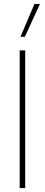

<svg xmlns="http://www.w3.org/2000/svg" viewBox="-20 -955 228 975"><path d="M155 -935H183L106 -768H84ZM80 -699H108V0H80Z"/></svg>

Font: Prompt Thin
Style: Regular
Weight: 250
Designer: Katatrad Team
Foundry: CadsonDemak
Version: Version 1.001